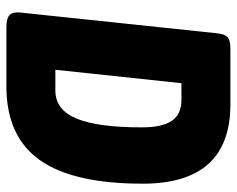

<svg xmlns="http://www.w3.org/2000/svg" viewBox="-90 -650 740 600"><g transform="rotate(90 280.0 -350.0)"><path d="M65 0Q38 0 27.5 -9.5Q17 -19 19 -42L84 -658Q86 -681 95.5 -690.5Q105 -700 132 -700H306Q554 -700 554 -426Q554 -208 480 -104Q406 0 250 0ZM198 -153H263Q323 -153 350.5 -219Q378 -285 378 -423Q378 -487 357.5 -517Q337 -547 292 -547H240Z"/></g></svg>

Font: Asap Condensed Condensed ExtraBold
Style: Italic
Weight: 800
Width: 3
Italic angle: -6°
Designer: Pablo Cosgaya
Foundry: Omnibus-Type
Version: Version 3.001; ttfautohint (v1.8.4.7-5d5b)